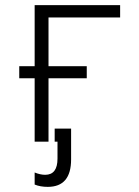

<svg xmlns="http://www.w3.org/2000/svg" viewBox="-20 -552 540 748"><path d="M115 0V-247H55V-294H115V-532H448V-484H169V-294H318V-247H169V0ZM166 176Q137 176 115 167V120Q137 129 156 129Q204 129 204 66V0H193V-51H257V69Q257 176 166 176Z"/></svg>

Font: Noto Sans Mono ExtraCondensed Light
Style: Regular
Weight: 300
Width: 2
Designer: Monotype Design Team
Foundry: Monotype Imaging Inc.
Version: Version 2.014; ttfautohint (v1.8.4.7-5d5b)